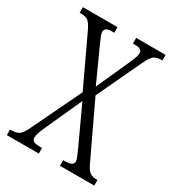

<svg xmlns="http://www.w3.org/2000/svg" viewBox="-173 -817 841 921"><g transform="rotate(30 248.0 -357.0)"><path d="M6 0V-31H11Q42 -31 57 -42.5Q72 -54 89 -91L218 -360L90 -632Q75 -663 62 -673Q49 -683 22 -683H15V-714H207V-683H196Q171 -683 162.5 -676Q154 -669 154 -658Q154 -650 160 -635Q166 -620 175 -600L259 -415L342 -599Q352 -622 356.5 -634.5Q361 -647 361 -659Q361 -683 320 -683H310V-714H473V-683H466Q441 -683 426.5 -672Q412 -661 394 -622L279 -378L419 -82Q434 -50 448 -40.5Q462 -31 482 -31H490V0H300V-31H311Q335 -31 345.5 -37.5Q356 -44 356 -56Q356 -64 350.5 -77.5Q345 -91 331 -122L238 -323L148 -124Q137 -100 131.5 -84Q126 -68 126 -57Q126 -44 135.5 -37.5Q145 -31 172 -31H183V0Z"/></g></svg>

Font: Noto Serif ExtraCondensed Light
Style: Regular
Weight: 300
Width: 2
Designer: Monotype Design Team
Foundry: Monotype Imaging Inc.
Version: Version 2.014; ttfautohint (v1.8.4.7-5d5b)